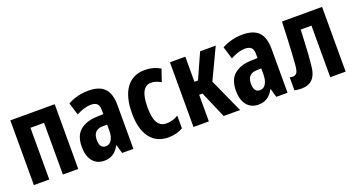

<svg xmlns="http://www.w3.org/2000/svg" viewBox="-40 -1036 2827 1525"><g transform="rotate(-20 1373.5 -274.0)"><path d="M56 0V-547H431V0H301V-437H186V0Z M650 10Q587 10 552 -34Q517 -78 517 -154Q517 -249 569.5 -292.5Q622 -336 709 -339L767 -341V-376Q767 -412 750.5 -428.5Q734 -445 698 -445Q643 -445 575 -408L543 -513Q624 -557 718 -557Q810 -557 853.5 -512Q897 -467 897 -370V0H802L781 -73H778Q756 -30 723.5 -10Q691 10 650 10ZM699 -94Q731 -94 749 -123.5Q767 -153 767 -203V-253L730 -252Q648 -251 648 -167Q648 -94 699 -94Z M1192 10Q1092 10 1037.5 -62Q983 -134 983 -267Q983 -408 1038 -483Q1093 -558 1196 -558Q1267 -558 1325 -523L1290 -420Q1247 -446 1208 -446Q1162 -446 1138.5 -403Q1115 -360 1115 -271Q1115 -182 1139.5 -141Q1164 -100 1216 -100Q1268 -100 1315 -129V-21Q1291 -7 1259 1.5Q1227 10 1192 10Z M1405 0V-547H1535V-335H1565L1660 -547H1792L1669 -287L1799 0H1660L1563 -225H1535V0Z M1953 10Q1890 10 1855 -34Q1820 -78 1820 -154Q1820 -249 1872.5 -292.5Q1925 -336 2012 -339L2070 -341V-376Q2070 -412 2053.5 -428.5Q2037 -445 2001 -445Q1946 -445 1878 -408L1846 -513Q1927 -557 2021 -557Q2113 -557 2156.5 -512Q2200 -467 2200 -370V0H2105L2084 -73H2081Q2059 -30 2026.5 -10Q1994 10 1953 10ZM2002 -94Q2034 -94 2052 -123.5Q2070 -153 2070 -203V-253L2033 -252Q1951 -251 1951 -167Q1951 -94 2002 -94Z M2316 7Q2282 7 2258 0V-110Q2271 -106 2283 -106Q2306 -106 2318 -122.5Q2330 -139 2334 -193Q2338 -243 2340.5 -290.5Q2343 -338 2346 -398Q2349 -458 2352 -547H2691V0H2561V-436H2470Q2467 -371 2464.5 -322Q2462 -273 2459.5 -231Q2457 -189 2452 -143Q2445 -63 2411 -28Q2377 7 2316 7Z"/></g></svg>

Font: Noto Sans ExtraCondensed
Style: Bold
Weight: 700
Width: 2
Designer: Monotype Design Team
Foundry: Monotype Imaging Inc.
Version: Version 2.013; ttfautohint (v1.8.4.7-5d5b)